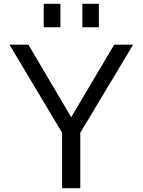

<svg xmlns="http://www.w3.org/2000/svg" viewBox="-20 -994 753 1014"><path d="M30 0ZM404 -293V0H308V-293L30 -758H130L356 -375L583 -758H683ZM415 -974H502V-850H415ZM211 -974H299V-850H211Z"/></svg>

Font: Biryani
Style: Regular
Weight: 400
Designer: Dan Reynolds and Mathieu Réguer
Foundry: Dan Reynolds and Mathieu Réguer
Version: Version 1.004; ttfautohint (v1.1) -l 5 -r 5 -G 72 -x 0 -D la